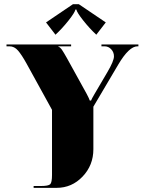

<svg xmlns="http://www.w3.org/2000/svg" viewBox="-20 -666 687 913"><path d="M354.9 -646 483 -559.4 437.9 -500.9Q405.2 -531.5 375.7 -568.8Q346.2 -606.2 343.1 -620.6H338.7Q335.7 -606.2 306.2 -568.8Q276.7 -531.5 243.9 -500.9L198.9 -559.4L326.9 -646ZM10.9 -454.5H318.2V-445.8H257.4V-444.1Q266.2 -441.4 274.7 -429Q283.2 -416.5 298.1 -389.9L392.5 -219Q404.7 -195.8 406.9 -187.9H413Q415.2 -194.5 429.2 -218.5L490.4 -322.6Q521.9 -375.9 521.9 -398.2Q521.9 -417.8 508.7 -431.8Q495.6 -445.8 477.3 -445.8H462.4V-454.5H638.1V-445.8H633.7Q593.5 -445.8 542 -358.4L424 -158.7V43.7Q424 119.8 372.8 173.5Q321.7 227.3 249.1 227.3H139.9V218.5H174.8Q210.2 218.5 218.8 210Q227.3 201.5 227.3 166.1V-143.8L105.8 -364.5Q83 -405.6 65.6 -425.7Q48.1 -445.8 25.3 -445.8H10.9Z"/></svg>

Font: Wabroye
Style: Medium
Weight: 500
Designer: gluk
Foundry: gluk
Version: Version 0.14